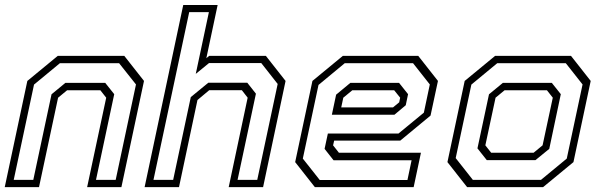

<svg xmlns="http://www.w3.org/2000/svg" viewBox="-22 -770 2470 790"><path d="M-2.5 0 90.5 -437 215.5 -540H489.5L570.5 -437L477.5 0H336.5L415 -368L391 -398.5H254L217 -368L138.5 0ZM34.5 -30H115L190 -382L247 -429H411L448 -382.5L373 -30H454L537.5 -422.5L468 -510H224.5L118 -422Z M573 0 732 -749.5H873.5L827 -530.5L838.5 -540H1072L1153 -437L1060.5 0H919L997 -368L973 -399H839L790.5 -358.5L714.5 0ZM609.5 -30H690.5L763 -370.5L835 -429.5H995.5L1031 -384.5L955.5 -30H1036.5L1120.5 -424.5L1053 -510.5H838L783.5 -466L837.5 -720H756.5Z M1699 -540 1780 -437 1749.5 -294.5 1625 -191.5H1353L1348.5 -172L1372.5 -141.5H1710L1680 0H1273.5L1192.5 -103L1263.5 -437L1388.5 -540ZM1620 -429 1657 -382.5 1647.5 -337 1601 -298H1343.5L1361 -380.5L1419.5 -429ZM1677.5 -510H1396.5L1288.5 -420.5L1224 -117.5L1293.5 -29.5H1654.5L1671.5 -110.5H1350.5L1313.5 -157.5L1327 -220.5H1617.5L1722 -306.5L1746.5 -422.5ZM1600 -398.5H1427.5L1390.5 -368L1382 -328H1595L1620.5 -349L1624.5 -368Z M1900 0 1819 -103 1890 -437 2015 -540H2327.5L2408.5 -437L2337.5 -103L2212.5 0ZM1923.5 -30H2204L2310 -117.5L2375 -422.5L2306 -510H2024L1917.5 -422L1853 -119.5ZM1981 -111 1942.5 -159.5 1990 -382 2047 -429H2248.5L2285.5 -382.5L2238 -157.5L2181 -111ZM1999 -141.5H2173.5L2210.5 -172L2252.5 -368L2228.5 -398.5H2054L2017 -368L1975 -172Z"/></svg>

Font: Tourney Thin Light
Style: Italic
Weight: 300
Italic angle: -12°
Version: Version 1.015